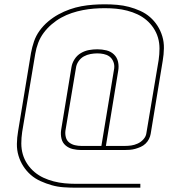

<svg xmlns="http://www.w3.org/2000/svg" viewBox="-20 -786 840 892"><path d="M632 86H333Q304 86 275.5 84Q247 82 220.5 74.5Q194 67 168.5 55.5Q143 44 123 26.5Q103 9 88.5 -13.5Q74 -36 66 -62.5Q58 -89 58.5 -118Q59 -147 64 -176L124 -540Q129 -567 138 -593.5Q147 -620 164 -643.5Q181 -667 203.5 -686Q226 -705 251.5 -719Q277 -733 304 -742.5Q331 -752 358 -757Q385 -762 412.5 -764Q440 -766 467 -766Q496 -766 524.5 -763.5Q553 -761 579.5 -754Q606 -747 631.5 -735.5Q657 -724 677 -706.5Q697 -689 711.5 -666.5Q726 -644 734 -617.5Q742 -591 741.5 -562Q741 -533 736 -504L680 -164Q678 -152 672 -140Q666 -128 656 -118.5Q646 -109 633.5 -103.5Q621 -98 608.5 -94.5Q596 -91 583 -90Q570 -89 557 -89H358Q338 -89 318.5 -93.5Q299 -98 284.5 -110.5Q270 -123 265.5 -142.5Q261 -162 264 -182L312 -474Q315 -493 326.5 -511Q338 -529 356 -539.5Q374 -550 393.5 -553.5Q413 -557 432 -557Q454 -557 474.5 -552Q495 -547 509.5 -533Q524 -519 528.5 -498.5Q533 -478 529 -456L472 -108H558Q574 -108 589 -110Q604 -112 619.5 -119Q635 -126 646.5 -139Q658 -152 660 -167L717 -507Q721 -534 721 -560.5Q721 -587 714 -611Q707 -635 693 -656Q679 -677 660 -693Q641 -709 618.5 -719.5Q596 -730 571 -736.5Q546 -743 520 -745.5Q494 -748 467 -748Q442 -748 416.5 -746Q391 -744 365 -739Q339 -734 313.5 -725.5Q288 -717 264.5 -704Q241 -691 220 -673Q199 -655 183 -633.5Q167 -612 157.5 -587Q148 -562 144 -537L83 -173Q79 -146 79 -119.5Q79 -93 86 -69Q93 -45 107 -24Q121 -3 140 13Q159 29 181.5 39.5Q204 50 229 56.5Q254 63 280 65.5Q306 68 333 68H632ZM451 -108 509 -459Q510 -464 510.5 -468Q511 -472 511 -477Q511 -491 504.5 -504Q498 -517 487 -524.5Q476 -532 461.5 -535Q447 -538 432 -538Q417 -538 400.5 -535Q384 -532 369.5 -524Q355 -516 345 -501.5Q335 -487 333 -471L284 -179Q282 -163 286 -148Q290 -133 301.5 -124Q313 -115 328 -111.5Q343 -108 359 -108Z"/></svg>

Font: Iosevka Aile Thin
Style: Italic
Weight: 100
Italic angle: -9°
Designer: Belleve Invis
Foundry: Belleve Invis
Version: Version 31.1.0; ttfautohint (v1.8.4)